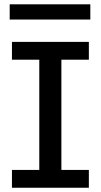

<svg xmlns="http://www.w3.org/2000/svg" viewBox="-20 -883 474 903"><path d="M164.8 -49.3V-639.6H268.7V-49.3ZM36.2 0V-83.8H397.9V0ZM36.2 -602.2V-686H397.9V-602.2ZM404.8 -862.7V-791.1H25.6V-862.7Z"/></svg>

Font: BioRhyme ExtraBold
Style: Regular
Weight: 800
Designer: Aoife Mooney
Foundry: Aoife Mooney Type
Version: Version 1.600;gftools[0.9.33]